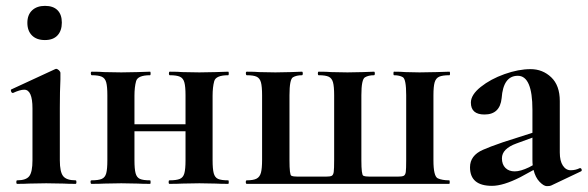

<svg xmlns="http://www.w3.org/2000/svg" viewBox="-20 -633 2023 661"><path d="M91.8 -259.8Q91.8 -324.2 63.5 -324.2Q48.8 -324.2 24.9 -313H23.9Q20 -313 18.1 -318.6Q16.1 -324.2 19 -325.2L169.9 -395L172.9 -396Q177.7 -396 182.9 -391.1Q188 -386.2 188 -381.8V-359.9Q186 -319.8 186 -262.2V-81.1Q186 -41 197.5 -26.6Q209 -12.2 240.2 -12.2Q243.2 -12.2 243.2 -6.1Q243.2 0 240.2 0Q214.4 0 199.2 -1L139.2 -2L80.1 -1Q64.9 0 39.1 0Q36.1 0 36.1 -6.1Q36.1 -12.2 39.1 -12.2Q69.8 -12.2 80.8 -26.6Q91.8 -41 91.8 -81.1ZM90.1 -511Q74.2 -526.9 74.2 -554.4Q74.2 -582 90.6 -597.4Q106.9 -612.8 135 -612.8Q163.1 -612.8 178 -597.9Q192.9 -583 192.9 -555.2Q192.9 -527.3 178 -511.2Q163.1 -495.1 134.5 -495.1Q106 -495.1 90.1 -511Z M765.6 0Q737.8 0 722.7 -1L666.5 -2L607.9 -1Q591.8 0 563.5 0Q560.5 0 560.5 -6.1Q560.5 -12.2 563.5 -12.2Q587.4 -12.2 599.1 -17.1Q610.8 -22 614.7 -36.4Q618.7 -50.8 618.7 -81.1V-181.2H442.9V-81.1Q442.9 -51.3 446.8 -36.6Q450.7 -22 461.7 -17.1Q472.7 -12.2 496.6 -12.2Q498.5 -12.2 498.5 -6.1Q498.5 0 496.6 0Q468.8 0 453.6 -1L397.5 -2L339.8 -1Q323.7 0 294.9 0Q292 0 291.7 -6.1Q291.5 -12.2 294.9 -12.2Q318.8 -12.2 330.3 -17.1Q341.8 -22 345.7 -36.4Q349.6 -50.8 349.6 -81.1V-305.2Q349.6 -335 345.7 -349.4Q341.8 -363.8 330.3 -368.9Q318.8 -374 295.9 -374Q293 -374 292.7 -380.1Q292.5 -386.2 295.9 -386.2Q323.7 -386.2 338.9 -384.8L397.5 -383.8L453.6 -384.8Q469.7 -385.7 496.6 -386.2Q498.5 -386.2 498.5 -380.1Q498.5 -374 496.6 -374Q454.1 -374 448.5 -353.5Q442.9 -333 442.9 -303.2V-205.1H618.7V-305.2Q618.7 -335 614.7 -349.4Q610.8 -363.8 599.4 -368.9Q587.9 -374 564.5 -374Q561.5 -374 561.5 -380.1Q561.5 -386.2 564.5 -386.2Q592.3 -386.2 607.9 -384.8L666.5 -383.8L722.7 -384.8Q738.8 -385.7 765.6 -386.2Q767.6 -386.2 767.6 -380.1Q767.6 -374 765.6 -374Q723.1 -374 717.5 -353.5Q711.9 -333 711.9 -303.2V-81.1Q711.9 -51.3 715.8 -36.6Q719.7 -22 730.7 -17.1Q741.7 -12.2 765.6 -12.2Q767.6 -12.2 767.6 -6.1Q767.6 0 765.6 0Z M829.6 -12.2Q852.5 -12.2 863.5 -18.1Q874.5 -23.9 878.4 -38.6Q882.3 -53.2 882.3 -83V-305.2Q882.3 -335 878.4 -349.4Q874.5 -363.8 863.5 -368.9Q852.5 -374 829.6 -374Q826.7 -374 826.4 -380.1Q826.2 -386.2 829.6 -386.2Q857.4 -386.2 872.6 -384.8L928.2 -383.8L981.4 -384.8Q995.6 -385.7 1019.5 -386.2Q1022.5 -386.2 1022.5 -380.1Q1022.5 -374 1019.5 -374Q1000.5 -374 988.5 -366.9Q976.6 -359.9 976.6 -305.2V-81.1Q976.6 -31.2 982.9 -28.1Q989.3 -24.9 1005.4 -24.9H1100.6Q1116.7 -24.9 1122.1 -27.8Q1127.4 -30.8 1128.9 -40.8Q1130.4 -50.8 1130.4 -83V-305.2Q1130.4 -335 1126.5 -349.4Q1122.6 -363.8 1111.6 -368.9Q1100.6 -374 1077.1 -374Q1074.2 -374 1074.2 -380.1Q1074.2 -386.2 1077.1 -386.2Q1105 -386.2 1120.6 -384.8L1176.3 -383.8L1229.5 -384.8Q1243.7 -385.7 1267.6 -386.2Q1270.5 -386.2 1270.5 -380.1Q1270.5 -374 1267.6 -374Q1248.5 -374 1236.3 -366.7Q1224.1 -359.4 1224.1 -305.2V-81.1Q1224.1 -31.2 1230.7 -28.1Q1237.3 -24.9 1253.4 -24.9H1348.1Q1364.3 -24.9 1369.9 -27.8Q1375.5 -30.8 1377 -40.8Q1378.4 -50.8 1378.4 -83V-305.2Q1378.4 -360.4 1366.9 -367.2Q1355.5 -374 1336.4 -374Q1334.5 -374 1334.5 -380.1Q1334.5 -386.2 1336.4 -386.2Q1361.3 -386.2 1375.5 -384.8L1424.3 -383.8L1482.4 -384.8Q1498.5 -385.7 1527.3 -386.2Q1529.3 -386.2 1529.3 -380.1Q1529.3 -374 1527.3 -374Q1503.4 -374 1491.9 -368.9Q1480.5 -363.8 1476.3 -349.4Q1472.2 -335 1472.2 -305.2V-81.1Q1472.2 -25.9 1487.3 -19Q1502.4 -12.2 1526.4 -12.2Q1528.3 -12.2 1528.3 -6.1Q1528.3 0 1526.4 0H829.6Q826.2 0 826.2 -6.1Q826.2 -12.2 829.6 -12.2Z M1813 -85V-159.2L1758.3 -139.2Q1708 -121.1 1708 -87.9Q1708 -66.9 1720 -54.9Q1731.9 -43 1752 -43Q1772 -43 1801.3 -57.1L1814 -64Q1813 -70.8 1813 -85ZM1813 -254.9Q1813 -372.1 1762.7 -372.1Q1712.4 -372.1 1707 -294.9Q1701.2 -238.8 1647.9 -238.8Q1601.1 -238.8 1601.1 -279.8Q1601.1 -306.6 1635 -333.7Q1668.9 -360.8 1717 -377.9Q1765.1 -395 1806.6 -395Q1848.1 -395 1877.7 -366.9Q1907.2 -338.9 1907.2 -285.2V-107.9Q1907.2 -79.1 1917.7 -63Q1928.2 -46.9 1944.8 -46.9Q1961.4 -46.9 1976.1 -54.2H1977.1Q1981 -54.2 1982.4 -49.6Q1983.9 -44.9 1980 -43L1877 5.9Q1873 7.8 1862.5 7.8Q1852.1 7.8 1837.6 -7.1Q1823.2 -22 1816.9 -47.9L1771 -22.9Q1712.4 6.8 1673.8 6.8Q1598.1 6.8 1598.1 -57.1Q1598.1 -97.7 1642.6 -117.2Q1664.1 -127 1710.9 -143.1L1813 -175.8Z"/></svg>

Font: Cormorant-Bold
Style: Bold
Weight: 700
Designer: Christian Thalmann (Catharsis Fonts)
Version: Version 3.000